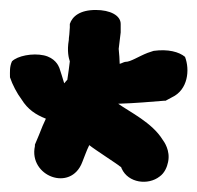

<svg xmlns="http://www.w3.org/2000/svg" viewBox="-22 -530 396 385"><path d="M-2 -375C3 -360 12 -343 21 -331C34 -310 50 -300 70 -292C66 -284 61 -272 56 -259L48 -240V-237C35 -177 120 -144 143 -205L150 -223C152 -228 154 -233 157 -239C168 -230 215 -200 219 -196L221 -195C221 -194 221 -194 222 -192C235 -163 275 -158 298 -176C308 -183 313 -195 315 -205C320 -228 307 -246 304 -250C283 -284 239 -305 215 -322C250 -323 281 -326 307 -328H310L323 -335C355 -350 359 -390 349 -416C337 -426 315 -432 286 -428L274 -424C256 -417 240 -406 230 -406H229C225 -405 222 -403 218 -402C218 -410 217 -421 216 -432C217 -441 219 -457 220 -465V-482C220 -499 199 -510 170 -510C138 -510 123 -497 118 -482V-475L117 -461C116 -455 116 -451 116 -450C112 -427 116 -413 118 -407C117 -398 115 -383 113 -370C112 -369 109 -366 107 -363C106 -364 105 -370 97 -394C95 -399 88 -414 66 -419C43 -424 13 -418 2 -407C-3 -396 -2 -386 -2 -376Z"/></svg>

Font: Stray Cat
Style: ExBlk
Weight: 1000
Version: Version 1.0